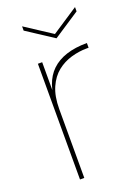

<svg xmlns="http://www.w3.org/2000/svg" viewBox="-138 -780 614 842"><g transform="rotate(-20 169.0 -359.0)"><path d="M105 -321 98 -341Q98 -393 111.5 -432.5Q125 -472 152.5 -498.5Q180 -525 221.5 -538.5Q263 -552 318 -552V-530H309Q273 -530 236.5 -519.5Q200 -509 170.5 -485.5Q141 -462 123 -421.5Q105 -381 105 -321ZM85 0V-540H105V0ZM200 -637 323 -718V-698L200 -617L76 -698V-718Z"/></g></svg>

Font: Poppins Variable
Style: Regular
Weight: 100
Designer: Jonny Pinhorn
Foundry: Indian Type Foundry
Version: Version 6.000